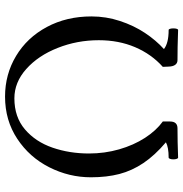

<svg xmlns="http://www.w3.org/2000/svg" viewBox="-3 -703 719 753"><g transform="rotate(90 356.5 -326.5)"><path d="M44.4 -325.7Q44.4 -383.3 62.3 -437.5Q80.1 -491.7 109.1 -535.4Q138.2 -579.1 172.4 -609.9Q149.4 -628.4 97.7 -628.4Q94.7 -628.4 93 -633.8Q91.3 -639.2 91.3 -647Q91.3 -654.8 93 -660.2Q94.7 -665.5 97.7 -665.5L127.4 -664.6Q142.6 -664.1 164.6 -663.6Q186.5 -663.1 215.8 -663.1Q227.5 -663.1 234.1 -654.3Q240.7 -645.5 241.2 -628.4L242.2 -605.5Q192.4 -561 165 -496.8Q137.7 -432.6 137.7 -354.5Q137.7 -269.5 168 -193.1Q198.2 -116.7 250.5 -70.1Q302.7 -23.4 365.7 -23.4Q439 -23.4 487.5 -64.9Q536.1 -106.4 559.1 -173.1Q582 -239.7 582 -315.9Q582 -377.4 565.7 -434.3Q549.3 -491.2 520.8 -535.4Q492.2 -579.6 456.5 -605.5V-633.8Q456.5 -663.1 483.4 -663.1Q534.7 -663.1 598.1 -665.5Q601.1 -665.5 603 -659.9Q605 -654.3 605 -647Q605 -639.6 603 -634Q601.1 -628.4 598.1 -628.4Q557.6 -628.4 538.1 -617.7Q589.4 -574.2 619.4 -529.5Q649.4 -484.9 662.4 -435.3Q675.3 -385.7 675.3 -323.7Q675.3 -237.8 636 -160.2Q596.7 -82.5 524.4 -34.7Q452.1 13.2 358.9 13.2Q271.5 13.2 199.5 -30Q127.4 -73.2 85.9 -150.6Q44.4 -228 44.4 -325.7Z"/></g></svg>

Font: JuniusX
Style: Regular
Weight: 400
Designer: Peter S. Baker
Foundry: Briery Creek Software
Version: Version 1.004